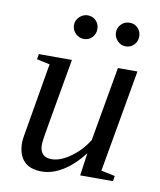

<svg xmlns="http://www.w3.org/2000/svg" viewBox="-77 -712 654 785"><g transform="rotate(10 250.0 -319.0)"><path d="M130.9 -94.2Q130.9 -72.3 142.6 -58.6Q154.3 -44.9 179.7 -44.9Q216.3 -44.9 258.8 -75.4Q301.3 -106 328.6 -150.4L382.8 -459H463.9L389.2 -34.2L446.8 -22L442.9 0H307.1L320.3 -94.2Q279.8 -42 235.8 -15.1Q191.9 11.7 148.9 11.7Q99.6 11.7 74.7 -14.9Q49.8 -41.5 49.8 -91.3Q49.8 -98.6 52.5 -117.4Q55.2 -136.2 105 -425.3L50.8 -437L54.7 -459H191.9L142.1 -175.3Q130.9 -113.8 130.9 -94.2ZM446.3 -601.1Q446.3 -580.6 432.6 -566.2Q418.9 -551.8 398.4 -551.8Q377.9 -551.8 363.8 -566.9Q349.6 -582 349.6 -601.1Q349.6 -621.6 363.8 -635.7Q377.9 -649.9 398.4 -649.9Q418.9 -649.9 432.6 -635.7Q446.3 -621.6 446.3 -601.1ZM272.5 -601.1Q272.5 -580.6 258.8 -566.2Q245.1 -551.8 224.6 -551.8Q204.6 -551.8 189.9 -566.4Q175.3 -581.1 175.3 -601.1Q175.3 -621.6 190.4 -635.7Q205.6 -649.9 224.6 -649.9Q245.1 -649.9 258.8 -635.7Q272.5 -621.6 272.5 -601.1Z"/></g></svg>

Font: Liberation Serif
Style: Italic
Weight: 400
Italic angle: -16.333°
Designer: Steve Matteson
Foundry: Ascender Corporation
Version: Version 2.1.5